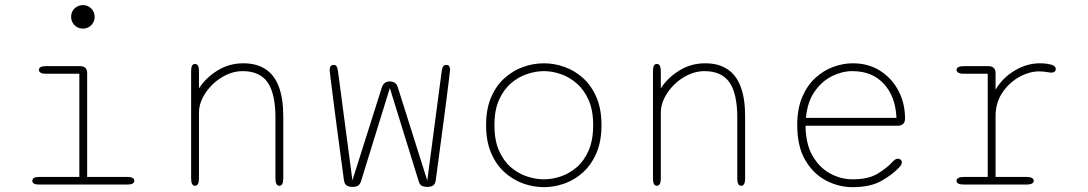

<svg xmlns="http://www.w3.org/2000/svg" viewBox="-20 -742 4373 772"><path d="M136.5 -30.5H299V-445.5H163.5Q149.5 -445.5 143 -449.8Q136.5 -454 136.5 -461Q136.5 -468 143 -472Q149.5 -476 163.5 -476H302Q330.5 -476 330.5 -447.5V-30.5H493Q507 -30.5 513.5 -26.5Q520 -22.5 520 -15Q520 -8 513.5 -4Q507 0 493 0H136.5Q122.5 0 116.2 -4Q110 -8 110 -15Q110 -22.5 116.2 -26.5Q122.5 -30.5 136.5 -30.5ZM266 -674.5Q266 -687.5 272.2 -698.2Q278.5 -709 289.5 -715.2Q300.5 -721.5 313.5 -721.5Q326.5 -721.5 337.2 -715.2Q348 -709 354.2 -698.2Q360.5 -687.5 360.5 -674.5Q360.5 -661.5 354.2 -650.5Q348 -639.5 337.2 -633.2Q326.5 -627 313.5 -627Q300.5 -627 289.5 -633.2Q278.5 -639.5 272.2 -650.5Q266 -661.5 266 -674.5Z M1103.5 5Q1087.5 5 1087.5 -24V-269Q1087.5 -365 1056.2 -410.5Q1025 -456 955 -456Q922.5 -456 891.2 -441.5Q860 -427 835 -402.8Q810 -378.5 795 -349Q780 -319.5 780 -290V-24Q780 5 764 5Q748.5 5 748.5 -24V-456.5Q748.5 -485 764 -485Q780 -485 780 -456.5V-386.5Q807 -429 854 -458.2Q901 -487.5 958.5 -487.5Q1011.5 -487.5 1047.2 -464.2Q1083 -441 1101 -393.8Q1119 -346.5 1119 -274V-24Q1119 -10 1115 -2.5Q1111 5 1103.5 5Z M1396 9.5Q1383 9.5 1374.2 4Q1365.5 -1.5 1363 -17Q1362.5 -21.5 1358 -54.2Q1353.5 -87 1347 -136Q1340.5 -185 1333.2 -239.5Q1326 -294 1319.8 -343Q1313.5 -392 1309.5 -424.2Q1305.5 -456.5 1305.5 -460Q1305.5 -470.5 1309.5 -475.8Q1313.5 -481 1321.5 -481Q1330 -481 1333.5 -475.2Q1337 -469.5 1339 -456L1397 -17L1515.5 -391Q1519.5 -403 1527.5 -408.8Q1535.5 -414.5 1547.5 -414.5Q1559.5 -414.5 1567.8 -408.8Q1576 -403 1579.5 -391L1698 -16L1756 -456Q1758 -469.5 1762.2 -475.2Q1766.5 -481 1774.5 -481Q1782.5 -481 1786 -476Q1789.5 -471 1789.5 -461Q1789.5 -457 1785.5 -425Q1781.5 -393 1775.5 -345Q1769.5 -297 1762.2 -243.2Q1755 -189.5 1748.5 -140.5Q1742 -91.5 1737.5 -57.8Q1733 -24 1732 -17Q1730 -1 1721 4.2Q1712 9.5 1699 9.5Q1683.5 9.5 1675.2 4.5Q1667 -0.5 1663 -14.5L1547.5 -388L1432 -14.5Q1427.5 0 1419 4.8Q1410.5 9.5 1396 9.5Z M2167 10.5Q2125 10.5 2084 -4Q2043 -18.5 2009 -49Q1975 -79.5 1954.8 -126.8Q1934.5 -174 1934.5 -239Q1934.5 -304 1954.8 -351Q1975 -398 2009 -428.2Q2043 -458.5 2084 -473Q2125 -487.5 2167 -487.5Q2208.5 -487.5 2249.5 -473Q2290.5 -458.5 2324.2 -428.2Q2358 -398 2378.2 -351Q2398.5 -304 2398.5 -239Q2398.5 -174 2378.2 -126.8Q2358 -79.5 2324.2 -49Q2290.5 -18.5 2249.5 -4Q2208.5 10.5 2167 10.5ZM2167 -21Q2200 -21 2234.5 -32.5Q2269 -44 2298.8 -69.5Q2328.5 -95 2346.8 -136.8Q2365 -178.5 2365 -239Q2365 -298.5 2346.8 -339.8Q2328.5 -381 2298.8 -406.8Q2269 -432.5 2234.5 -444.2Q2200 -456 2167 -456Q2134 -456 2099 -444.2Q2064 -432.5 2034.2 -406.8Q2004.5 -381 1986.2 -339.8Q1968 -298.5 1968 -239Q1968 -178.5 1986.2 -136.8Q2004.5 -95 2034.2 -69.5Q2064 -44 2099 -32.5Q2134 -21 2167 -21Z M2960.5 5Q2944.5 5 2944.5 -24V-269Q2944.5 -365 2913.2 -410.5Q2882 -456 2812 -456Q2779.5 -456 2748.2 -441.5Q2717 -427 2692 -402.8Q2667 -378.5 2652 -349Q2637 -319.5 2637 -290V-24Q2637 5 2621 5Q2605.5 5 2605.5 -24V-456.5Q2605.5 -485 2621 -485Q2637 -485 2637 -456.5V-386.5Q2664 -429 2711 -458.2Q2758 -487.5 2815.5 -487.5Q2868.5 -487.5 2904.2 -464.2Q2940 -441 2958 -393.8Q2976 -346.5 2976 -274V-24Q2976 -10 2972 -2.5Q2968 5 2960.5 5Z M3408 10.5Q3352.5 10.5 3301.5 -16Q3250.5 -42.5 3218 -97.8Q3185.5 -153 3185.5 -239Q3185.5 -304.5 3205.5 -351.5Q3225.5 -398.5 3258.5 -428.8Q3291.5 -459 3331 -473.2Q3370.5 -487.5 3409 -487.5Q3471.5 -487.5 3518.8 -457.5Q3566 -427.5 3592.5 -377.2Q3619 -327 3619 -265Q3619 -251 3611.2 -243.8Q3603.5 -236.5 3590 -236.5H3219Q3219.5 -164 3246.8 -116.2Q3274 -68.5 3317.2 -44.8Q3360.5 -21 3408 -21Q3472 -21 3509 -43.8Q3546 -66.5 3567 -89.5Q3573.5 -96.5 3578.8 -100.2Q3584 -104 3590 -104Q3596 -104 3601 -100.2Q3606 -96.5 3606 -90Q3606 -85 3603.5 -79.8Q3601 -74.5 3595.5 -69Q3571 -42 3526 -15.8Q3481 10.5 3408 10.5ZM3220.5 -268H3584.5Q3581 -353.5 3534 -404.8Q3487 -456 3407 -456Q3366 -456 3325.2 -435.8Q3284.5 -415.5 3255.5 -374Q3226.5 -332.5 3220.5 -268Z M3983 -30.5H4108Q4122 -30.5 4129.2 -26.5Q4136.5 -22.5 4136.5 -15Q4136.5 -8 4129.2 -4Q4122 0 4108 0H3854.5Q3840.5 0 3833.2 -4Q3826 -8 3826 -15Q3826 -22.5 3833.2 -26.5Q3840.5 -30.5 3854.5 -30.5H3951.5V-445.5H3854.5Q3840.5 -445.5 3833.2 -449.8Q3826 -454 3826 -461Q3826 -468 3833.2 -472Q3840.5 -476 3854.5 -476H3954.5Q3968.5 -476 3975.8 -468.8Q3983 -461.5 3983 -447.5V-381.5Q4011 -429 4059.8 -458.2Q4108.5 -487.5 4161 -487.5Q4185 -487.5 4205 -482.5Q4225 -477.5 4225 -464.5Q4225 -457.5 4220.2 -453.8Q4215.5 -450 4207.5 -450Q4205 -450 4201 -450.5Q4197 -451 4191.5 -452Q4184 -453.5 4175.2 -454.2Q4166.5 -455 4158.5 -455Q4118.5 -455 4077.8 -432.2Q4037 -409.5 4010 -369Q3983 -328.5 3983 -275Z"/></svg>

Font: Sono ExtraLight
Style: Regular
Weight: 200
Designer: Tyler Finck
Foundry: Tyler Finck
Version: Version 2.112